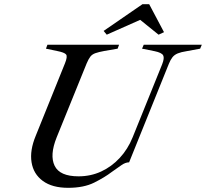

<svg xmlns="http://www.w3.org/2000/svg" viewBox="-20 -887 986 919"><path d="M306 12Q230 12 185 -21Q140 -54 131 -110.5Q122 -167 151 -237L291 -584Q304 -616 296.5 -626Q289 -636 253 -643L200 -654L207 -673H550L543 -654L479 -643Q452 -638 436.5 -632.5Q421 -627 412.5 -616Q404 -605 395 -584L251 -229Q217 -144 241.5 -93.5Q266 -43 356 -43Q414 -43 464 -66Q514 -89 553 -131Q592 -173 615 -230L756 -579Q768 -609 761 -622Q754 -635 720 -642L660 -654L668 -673H946L938 -654L873 -642Q847 -638 831 -631.5Q815 -625 805.5 -613Q796 -601 788 -581L598 -110Q580 -110 560.5 -96Q541 -82 515 -64Q481 -38 431 -13Q381 12 306 12ZM491 -721 476 -739 662 -867H694L765 -733L739 -721L651 -792Z"/></svg>

Font: Ibarra Real Nova Medium
Style: Italic
Weight: 500
Italic angle: -22°
Designer: Jose Maria Ribagorda & Octavio Pardo
Foundry: Octavio Pardo
Version: Version 2.000